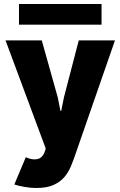

<svg xmlns="http://www.w3.org/2000/svg" viewBox="-20 -730 602 963"><path d="M162.1 212.9Q135.3 212.9 104.5 207.8Q73.7 202.6 51.8 195.3L109.4 58.6Q119.6 63.5 131.3 66.4Q143.1 69.3 152.3 69.3Q173.8 69.3 185.3 59.6Q196.8 49.8 201.9 37.1Q207 24.4 209 15.6L227.5 -64.5L212.9 24.4L7.8 -527.3H189.5L269.5 -242.2L283.2 -173.8H287.1L300.8 -242.2L375 -527.3H556.6L354.5 54.7Q346.2 78.6 334.7 106.2Q323.2 133.8 303 158Q282.7 182.1 249 197.5Q215.3 212.9 162.1 212.9ZM75.2 -606.4V-710H489.3V-606.4Z"/></svg>

Font: Reddit Mono Black
Style: Regular
Weight: 900
Monospace: yes
Designer: Stephen Hutchings
Foundry: Reddit
Version: Version 1.014